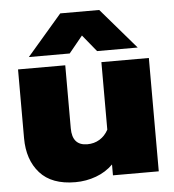

<svg xmlns="http://www.w3.org/2000/svg" viewBox="-52 -748 732 810"><g transform="rotate(-5 314.5 -342.5)"><path d="M233 -700H398L546 -528H374L316 -599L258 -528H85ZM35 -189V-480H235V-213Q235 -140 299 -140Q328 -140 351 -154Q374 -168 388 -194V-480H589V0H395V-46Q365 -16 323 -0.5Q281 15 235 15Q135 15 85 -41Q35 -97 35 -189Z"/></g></svg>

Font: Prompt ExtraBold
Style: Regular
Weight: 800
Designer: Katatrad Team
Foundry: CadsonDemak
Version: Version 1.000